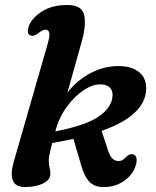

<svg xmlns="http://www.w3.org/2000/svg" viewBox="-20 -739 625 770"><path d="M171 -562.5Q180.5 -595.5 177.5 -607.8Q174.5 -620 163 -620Q150.5 -620 131.5 -604.5Q116 -593 105 -596Q85.5 -601 95 -632.5Q106.5 -666 147.5 -692.5Q188.5 -719 249.5 -719Q308 -719 317.2 -679.8Q326.5 -640.5 308.5 -575L250.5 -368Q289 -417.5 344.5 -446.5Q400 -475.5 461 -474Q514.5 -472.5 543 -445.2Q571.5 -418 565 -368Q559 -322 516 -283.2Q473 -244.5 387.5 -214L413 -136.5Q420.5 -113.5 430 -104Q439.5 -94.5 451.5 -93.5Q462 -92 470.8 -97Q479.5 -102 486.5 -110Q500.5 -124 514 -120Q522.5 -117 526 -109.2Q529.5 -101.5 527 -85.5Q521.5 -58 502 -35.2Q482.5 -12.5 453 0.2Q423.5 13 389 11Q356 9.5 337 -11.5Q318 -32.5 306.5 -73L274.5 -182Q234.5 -173.5 189.5 -165.5Q180.5 -130.5 178 -117Q175.5 -103.5 175.5 -94.5Q175.5 -77.5 178.8 -66.5Q182 -55.5 182 -41.5Q182 -18 153 -3.5Q124 11 80 11Q42.5 11 31.8 -14.8Q21 -40.5 34.5 -88ZM202 -213 201.5 -212Q320 -235 371.8 -269Q423.5 -303 430.5 -346.5Q434.5 -370.5 423.2 -384.8Q412 -399 387.5 -400.5Q354 -402.5 316.5 -378Q279 -353.5 247.8 -310.5Q216.5 -267.5 202 -213Z"/></svg>

Font: Fraunces 9pt S050 SemiBold
Style: Italic
Weight: 600
Italic angle: -16°
Version: Version 1.000; ttfautohint (v1.8.3)